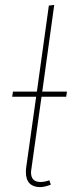

<svg xmlns="http://www.w3.org/2000/svg" viewBox="-20 -756 294 786"><path d="M109 -68Q107 -56 107 -50Q107 -11 146 -11Q163 -11 182 -18L188 0Q162 10 144 10Q116 10 101 -5.5Q86 -21 86 -51Q86 -63 87 -69L128 -360H30L33 -381H131L180 -733L202 -736L153 -381H254L251 -360H150Z"/></svg>

Font: Fira Sans Condensed Thin
Style: Italic
Weight: 250
Width: 3
Italic angle: -8°
Designer: Carrois Corporate & Edenspiekermann AG
Foundry: Carrois Corporate GbR & Edenspiekermann AG
Version: Version 4.203